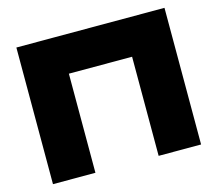

<svg xmlns="http://www.w3.org/2000/svg" viewBox="-105 -884 1154 1018"><g transform="rotate(-15 471.5 -375.0)"><path d="M878 -750V0H645V-649L750 -544H193L298 -649V0H65V-750Z"/></g></svg>

Font: Unbounded ExtraBold
Style: Regular
Weight: 800
Designer: Luke Prowse, Jean-Baptiste Morizot, Fátima Lázaro, Florian Runge
Foundry: NaN
Version: Version 1.701;gftools[0.9.28.dev5+ged2979d]